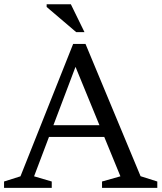

<svg xmlns="http://www.w3.org/2000/svg" viewBox="-20 -904 778 924"><path d="M190.5 -245V-301.5H530.5V-245ZM656.5 -56 737 -30.5V0H471V-30.5L559.5 -55.5L327.5 -621H358L144 -55.5L229 -30.5V0H-0.5V-30.5L78.5 -55.5L332 -692.5H391.5ZM386.5 -749.5H346.5L204.5 -870.5V-883.5H321Z"/></svg>

Font: Newsreader
Style: Regular
Weight: 400
Designer: Hugues Gentile
Foundry: Production Type
Version: Version 1.003